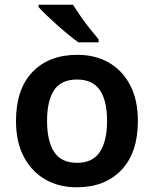

<svg xmlns="http://www.w3.org/2000/svg" viewBox="-20 -786 654 816"><path d="M566 -272Q566 -137 496 -63.5Q426 10 306 10Q231 10 173 -23Q115 -56 81.5 -119Q48 -182 48 -272Q48 -407 118 -480Q188 -553 309 -553Q385 -553 442.5 -520Q500 -487 533 -424.5Q566 -362 566 -272ZM180 -272Q180 -187 210 -140.5Q240 -94 308 -94Q374 -94 404.5 -140.5Q435 -187 435 -272Q435 -358 404.5 -403Q374 -448 307 -448Q240 -448 210 -403Q180 -358 180 -272ZM290 -766Q304 -744 323 -716.5Q342 -689 362.5 -663.5Q383 -638 399 -619V-606H313Q295 -619 271 -638.5Q247 -658 222.5 -680Q198 -702 177 -722Q156 -742 144 -756V-766Z"/></svg>

Font: Noto Sans Javanese SemiBold
Style: Regular
Weight: 600
Version: Version 2.004